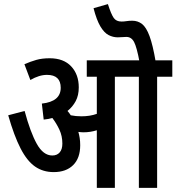

<svg xmlns="http://www.w3.org/2000/svg" viewBox="-20 -916 860 936"><path d="M371 -208Q371 -145 336.5 -111Q302 -77 242 -77Q190 -77 151 -104Q112 -131 80.5 -192Q49 -253 20 -354L100 -375Q128 -271 159.5 -214.5Q191 -158 235 -158Q258 -158 271 -173Q284 -188 284 -216Q284 -253 269.5 -284Q255 -315 235 -341Q215 -335 193 -333L184 -411Q276 -421 276 -488Q276 -551 209 -551Q171 -551 128 -526L99 -603Q129 -616 157 -624Q185 -632 222 -632Q290 -632 327 -592.5Q364 -553 364 -490Q364 -451 349 -423Q334 -395 309 -375Q318 -365 325 -354Q349 -349 377 -349Q419 -349 452 -361V-542H403V-622H820V-542H746V0H657V-542H540V0H452V-281Q436 -276 420 -273.5Q404 -271 387 -271Q376 -271 362 -273Q366 -259 368.5 -243Q371 -227 371 -208ZM660 -615Q647 -685 634 -710.5Q621 -736 596 -736Q587 -736 575.5 -735Q564 -734 554 -734Q531 -734 509.5 -745Q488 -756 469.5 -787Q451 -818 436 -876L506 -896Q522 -846 534.5 -828.5Q547 -811 572 -811Q585 -811 597 -813Q609 -815 625 -815Q652 -815 672.5 -799Q693 -783 709 -740Q725 -697 739 -615Z"/></svg>

Font: Noto Sans ExtraCondensed Medium
Style: Regular
Weight: 500
Width: 2
Designer: Monotype Design Team
Foundry: Monotype Imaging Inc.
Version: Version 2.013; ttfautohint (v1.8.4.7-5d5b)